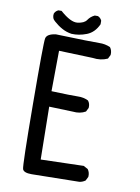

<svg xmlns="http://www.w3.org/2000/svg" viewBox="-90 -871 680 935"><g transform="rotate(10 250.0 -404.0)"><path d="M132.8 3.9Q93.8 3.9 87.9 -13.2Q82 -30.3 80.1 -333.5Q78.1 -636.7 83 -659.2Q87.9 -681.6 130.9 -687.5Q315.4 -681.6 345.7 -682.6Q376 -683.6 401.4 -671.9Q413.1 -656.2 411.1 -634.8L401.4 -615.2Q368.2 -599.6 327.1 -605.5L160.2 -611.3L158.2 -411.1Q259.8 -407.2 288.6 -408.2Q317.4 -409.2 340.8 -397.5Q352.5 -383.8 350.6 -362.3L340.8 -342.8Q313.5 -327.1 277.3 -331.1L160.2 -335L164.1 -74.2L376 -80.1L397.5 -68.4Q409.2 -52.7 407.2 -31.2L397.5 -11.7Q383.8 -2 368.2 0ZM205.1 -703.1Q179.7 -707 158.2 -718.8Q136.7 -730.5 117.2 -748Q99.6 -761.7 103.5 -785.2Q109.4 -798.8 123 -804.7H138.7Q191.4 -757.8 224.6 -761.7Q257.8 -765.6 269.5 -783.2Q281.2 -800.8 301.8 -810.5H317.4Q331.1 -804.7 336.9 -791V-773.4Q317.4 -730.5 279.8 -715.8Q242.2 -701.2 205.1 -703.1Z"/></g></svg>

Font: NaikaiFont
Style: Regular
Weight: 400
Version: Version 1.67